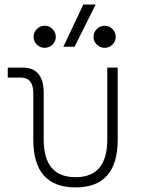

<svg xmlns="http://www.w3.org/2000/svg" viewBox="-20 -815 626 845"><path d="M312.5 9.8Q126.5 9.8 126.5 -200.2V-405.3Q126.5 -473.6 71.8 -473.6H14.2V-517.6H79.6Q172.4 -517.6 172.4 -405.3V-200.2Q172.4 -35.2 312.5 -35.2Q452.1 -35.2 452.1 -200.2V-517.6H498V-200.2Q498 9.8 312.5 9.8ZM258.8 -609.4 346.7 -794.9H400.9L308.1 -609.4ZM176.8 -604.5Q156.7 -604.5 142.3 -618.7Q127.9 -632.8 127.9 -652.8Q127.9 -672.9 142.3 -687.3Q156.7 -701.7 176.8 -701.7Q196.8 -701.7 211.2 -687.3Q225.6 -672.9 225.6 -652.8Q225.6 -632.8 211.2 -618.7Q196.8 -604.5 176.8 -604.5ZM440.4 -604.5Q420.4 -604.5 406 -618.7Q391.6 -632.8 391.6 -652.8Q391.6 -672.9 406 -687.3Q420.4 -701.7 440.4 -701.7Q460.4 -701.7 474.9 -687.3Q489.3 -672.9 489.3 -652.8Q489.3 -632.8 474.9 -618.7Q460.4 -604.5 440.4 -604.5Z"/></svg>

Font: Cascadia Code ExtraLight
Style: Regular
Weight: 200
Monospace: yes
Designer: Aaron Bell
Foundry: Saja Typeworks
Version: Version 2407.024; ttfautohint (v1.8.4)